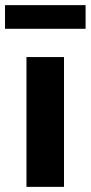

<svg xmlns="http://www.w3.org/2000/svg" viewBox="-32 -727 354 747"><path d="M71 0V-505H217V0ZM-12.5 -615V-707H301V-615Z"/></svg>

Font: Geologica Cursive SemiBold
Style: Regular
Weight: 600
Designer: Sindre Bremnes, Frode Helland
Foundry: Monokrom Skriftforlag AS
Version: Version 1.010;gftools[0.9.28]